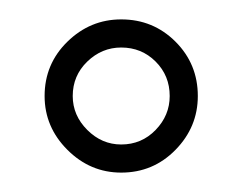

<svg xmlns="http://www.w3.org/2000/svg" viewBox="-20 -554 250 198"><path d="M184 -455Q184 -423 161 -399.5Q138 -376 105 -376Q73 -376 49.5 -399.5Q26 -423 26 -455Q26 -488 49.5 -511Q73 -534 105 -534Q138 -534 161 -511Q184 -488 184 -455ZM155 -455Q155 -476 140.5 -490.5Q126 -505 105 -505Q85 -505 70 -490.5Q55 -476 55 -455Q55 -435 70 -420Q85 -405 105 -405Q126 -405 140.5 -420Q155 -435 155 -455Z"/></svg>

Font: Astronomicon
Style: Regular
Weight: 400
Version: Version 1.1